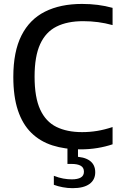

<svg xmlns="http://www.w3.org/2000/svg" viewBox="-20 -770 628 1002"><path d="M400 9.5Q318.5 9.5 253.8 -11.2Q189 -32 143.2 -77Q97.5 -122 73.5 -194Q49.5 -266 49.5 -368.5Q49.5 -500.5 92 -584.8Q134.5 -669 214.8 -709.2Q295 -749.5 408 -749.5Q450.5 -749.5 490 -744.5Q529.5 -739.5 567.5 -729V-639Q529.5 -649.5 491.8 -654.5Q454 -659.5 414 -659.5Q331 -659.5 274.8 -631.2Q218.5 -603 189.5 -539.5Q160.5 -476 160.5 -370.5Q160.5 -261.5 189.8 -198.2Q219 -135 274.2 -107.8Q329.5 -80.5 408.5 -80.5Q448.5 -80.5 486.8 -86.8Q525 -93 567.5 -107V-17Q531 -4.5 488.5 2.5Q446 9.5 400 9.5ZM359 212Q333 212 307.8 207.2Q282.5 202.5 261 194.5V147.5Q286.5 157.5 309.8 161.8Q333 166 354.5 166Q385 166 401.5 156.5Q418 147 418 126Q418 104.5 401.2 95Q384.5 85.5 353.5 85.5H332V-10H387V67L365 47.5Q418.5 47.5 447.8 68.2Q477 89 477 129Q477 168.5 446.8 190.2Q416.5 212 359 212Z"/></svg>

Font: Encode Sans SC Medium
Style: Regular
Weight: 500
Version: Version 3.002